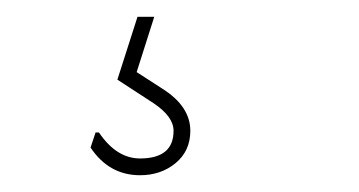

<svg xmlns="http://www.w3.org/2000/svg" viewBox="-20 -31 428 229"><path d="M164 -11 143 55 174 75Q207 96 207 125Q207 149 189.5 163.5Q172 178 147 178Q110 178 88 145L94 127H98Q119 158 147 158Q187 158 187 125Q187 108 163 92L120 64L144 -11Z"/></svg>

Font: Alegreya Sans SC Thin
Style: Italic
Weight: 100
Italic angle: -7°
Designer: Juan Pablo del Peral
Foundry: Huerta Tipografica
Version: Version 2.007